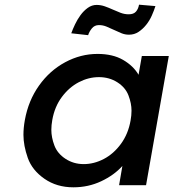

<svg xmlns="http://www.w3.org/2000/svg" viewBox="-20 -790 740 819"><path d="M284 -648Q290 -665 300 -686Q310 -707 323.5 -725.5Q337 -744 354.5 -756.5Q372 -769 392 -769Q410 -769 427 -763Q444 -757 460.5 -749.5Q477 -742 494 -735.5Q511 -729 529 -729Q550 -729 560 -740.5Q570 -752 573 -770L643 -764Q637 -745 627.5 -723.5Q618 -702 603.5 -684Q589 -666 571 -654Q553 -642 530 -642Q513 -642 497.5 -648.5Q482 -655 466 -662.5Q450 -670 434.5 -676.5Q419 -683 402 -683Q383 -683 371.5 -668.5Q360 -654 356 -640ZM86 -278Q101 -361 146.5 -425Q192 -489 258 -524.5Q324 -560 396 -560Q461 -560 505 -534.5Q549 -509 571 -471L585 -551H700L603 0H488L502 -82Q467 -43 412 -17Q357 9 293 9Q222 9 169.5 -27.5Q117 -64 98.5 -116.5Q80 -169 80 -215Q80 -245 86 -278ZM537 -276Q541 -298 541 -318Q541 -349 528 -383Q515 -417 480.5 -439Q446 -461 402 -461Q358 -461 316.5 -439.5Q275 -418 244 -376.5Q213 -335 203 -278Q199 -256 199 -236Q199 -204 212 -169.5Q225 -135 259.5 -112.5Q294 -90 337 -90Q381 -90 423 -112Q465 -134 496 -176.5Q527 -219 537 -276Z"/></svg>

Font: Fz Poppins Med
Style: Italic
Weight: 500
Italic angle: -10°
Designer: Ninad Kale (Devanagari), Jonny Pinhorn (Latin)
Foundry: Indian Type Foundry
Version: Vit hóa bi Vntype.Com & FontZin.Com